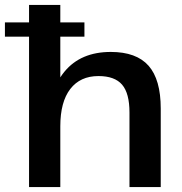

<svg xmlns="http://www.w3.org/2000/svg" viewBox="-41 -760 741 780"><path d="M485 -303Q485 -381 455 -416Q425 -451 359 -451Q285 -451 244.5 -398.5Q204 -346 204 -247L154 -171L155 -239Q155 -389 221 -469Q287 -549 409 -549Q513 -549 562.5 -493Q612 -437 612 -319V0H485ZM77 -740H204V-372V0H77ZM302 -669V-611H-21V-669Z"/></svg>

Font: Pathway Extreme 12pt SemiBold
Style: Regular
Weight: 600
Version: Version 1.001;gftools[0.9.26]